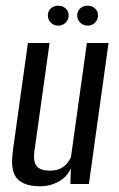

<svg xmlns="http://www.w3.org/2000/svg" viewBox="-20 -646 416 674"><path d="M123 8Q85 8 63 -2.5Q41 -13 32 -31Q23 -49 22.5 -72.5Q22 -96 26 -123L78 -495H154L103 -131Q100 -115 99.5 -100Q99 -85 103 -73Q107 -61 119.5 -54Q132 -47 156 -47Q179 -47 193.5 -55Q208 -63 216.5 -74Q225 -85 229 -94L285 -495H361L292 0H227L229 -55Q214 -23 184 -7.5Q154 8 123 8ZM184 -556Q169 -556 158.5 -566.5Q148 -577 148 -592Q148 -607 158.5 -616.5Q169 -626 184 -626Q200 -626 210.5 -616.5Q221 -607 221 -592Q221 -577 210.5 -566.5Q200 -556 184 -556ZM288 -556Q272 -556 261.5 -566.5Q251 -577 251 -592Q251 -607 261.5 -616.5Q272 -626 288 -626Q303 -626 313.5 -616.5Q324 -607 324 -592Q324 -577 313.5 -566.5Q303 -556 288 -556Z"/></svg>

Font: Alumni Sans Thin Medium
Style: Italic
Weight: 500
Italic angle: -8°
Version: Version 1.016